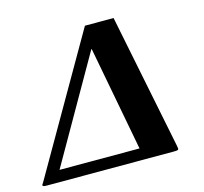

<svg xmlns="http://www.w3.org/2000/svg" viewBox="-134 -766 927 874"><g transform="rotate(-15 329.5 -329.0)"><path d="M338.4 -547H340.4L433.5 -54H56.5ZM473 -658H338L-29.5 -20C-35.5 -9.6 -36.9 -10.4 -36.9 -6C-36.9 -0.9 -29.2 0 -17 0H581C598.6 0 603.2 -1.6 603.2 -7.4C603.2 -9.5 602.6 -12.9 601.5 -20Z"/></g></svg>

Font: Linux Biolinum O 
Style: Bold Italic
Weight: 700
Designer: Philipp H. Poll
Foundry: Philipp H. Poll
Version: Version 1.3.2